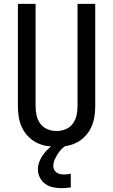

<svg xmlns="http://www.w3.org/2000/svg" viewBox="-20 -755 588 998"><path d="M274 8Q247 8 219.5 3Q192 -2 167.5 -15Q143 -28 124 -48.5Q105 -69 93.5 -94Q82 -119 77.5 -146.5Q73 -174 73 -201V-735H165V-201Q165 -177 170.5 -153.5Q176 -130 190.5 -111Q205 -92 227.5 -83Q250 -74 274 -74Q298 -74 320.5 -83Q343 -92 357.5 -111Q372 -130 377.5 -153.5Q383 -177 383 -201V-735H475V-201Q475 -174 470.5 -146.5Q466 -119 454.5 -94Q443 -69 424 -48.5Q405 -28 380.5 -15Q356 -2 328.5 3Q301 8 274 8ZM300 223Q278 223 256 218.5Q234 214 216 201.5Q198 189 187.5 168.5Q177 148 177 126Q177 106 184 87Q191 68 202.5 51.5Q214 35 228.5 21Q243 7 260 -4L267 -8H325V0Q311 9 299.5 20.5Q288 32 279.5 46Q271 60 264 75.5Q257 91 257 108Q257 118 261.5 127Q266 136 274.5 142Q283 148 292.5 150Q302 152 312 152Q321 152 330 151Q339 150 348 148V219Q336 221 324 222Q312 223 300 223Z"/></svg>

Font: Iosevka Semi-Condensed Medium
Style: Regular
Weight: 500
Monospace: yes
Designer: Belleve Invis
Foundry: Belleve Invis
Version: Version 27.3.5